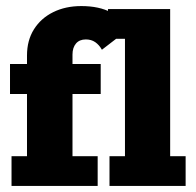

<svg xmlns="http://www.w3.org/2000/svg" viewBox="-20 -613 646 633"><path d="M18 0V-98H69V-303H13V-402H69V-430Q69 -480 92 -516.5Q115 -553 155.5 -573Q196 -593 248 -593Q307 -593 346.5 -572Q386 -551 403 -516L316 -449Q307 -465 294 -474Q281 -483 263 -483Q242 -483 230.5 -469.5Q219 -456 219 -433V-402H312V-303H219V-98H302V0ZM341 0V-98H392V-485H336V-583H541V-98H592V0Z"/></svg>

Font: Rokkitt ExtraBold
Style: Regular
Weight: 800
Version: Version 3.103